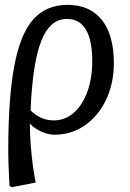

<svg xmlns="http://www.w3.org/2000/svg" viewBox="-20 -541 536 791"><path d="M30 230 19 225Q16 167 15 136Q14 105 14 82Q14 -135 38.5 -267.5Q63 -400 116.5 -460.5Q170 -521 258 -521Q350 -521 399.5 -459Q449 -397 449 -281Q449 -197 417 -130Q385 -63 329.5 -24.5Q274 14 204 14Q179 14 150 1Q121 -12 104 -31H103Q103 5 106 48.5Q109 92 114.5 134.5Q120 177 127 211ZM201 -45Q248 -45 283.5 -76Q319 -107 339.5 -162Q360 -217 360 -288Q360 -463 255 -463Q186 -463 150 -372.5Q114 -282 106 -86Q148 -45 201 -45Z"/></svg>

Font: Literata 12pt
Style: Italic
Weight: 400
Italic angle: -2°
Designer: Latin by Veronika Burian and Jose Scaglione. Greek by Irene Vlachou. Cyrillic by Vera Evstafieva
Foundry: TypeTogether
Version: Version 3.002